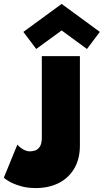

<svg xmlns="http://www.w3.org/2000/svg" viewBox="-42 -946 529 978"><path d="M365 -205Q365 -136 336.2 -87.5Q307.5 -39 256.8 -13.5Q206 12 140 12Q95.5 12 60.5 1.2Q25.5 -9.5 4 -22.2Q-17.5 -35 -22.5 -41L46.5 -209.5Q53 -201.5 63.2 -193.5Q73.5 -185.5 85.8 -180.2Q98 -175 109.5 -175Q121.5 -175 135.8 -179Q150 -183 160.5 -198.2Q171 -213.5 171 -246.5V-660H365ZM142.5 -696.5 77 -783.5 272 -926 466.5 -783.5 401 -696.5 272 -791Z"/></svg>

Font: League Spartan Thin Black
Style: Regular
Weight: 900
Version: Version 2.002